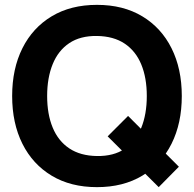

<svg xmlns="http://www.w3.org/2000/svg" viewBox="-20 -755 798 790"><path d="M633 15 423 -194 507 -278 716 -69ZM379 15Q271 15 192.8 -32Q114.5 -79 72.2 -163.5Q30 -248 30 -360Q30 -472 72.2 -556.5Q114.5 -641 192.8 -688Q271 -735 379 -735Q487 -735 565.2 -688Q643.5 -641 685.8 -556.5Q728 -472 728 -360Q728 -248 685.8 -163.5Q643.5 -79 565.2 -32Q487 15 379 15ZM379 -113Q447.5 -112 493 -142.5Q538.5 -173 561.2 -229Q584 -285 584 -360Q584 -435 561.2 -490Q538.5 -545 493 -575.5Q447.5 -606 379 -607Q310.5 -608 265 -577.5Q219.5 -547 196.8 -491Q174 -435 174 -360Q174 -285 196.8 -230Q219.5 -175 265 -144.5Q310.5 -114 379 -113Z"/></svg>

Font: Manrope ExtraLight ExtraBold
Style: Regular
Weight: 800
Version: Version 4.504